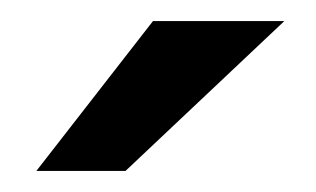

<svg xmlns="http://www.w3.org/2000/svg" viewBox="-20 -717 300 182"><path d="M99 -555H14.5L125 -697H249.5Z"/></svg>

Font: Acari Sans Neue
Style: Bold
Weight: 700
Designer: Alfredo Marco Pradil (font), Cristiano Sobral (main changes)
Foundry: Hanken Design Co. (font), Cristiano Sobral (main changes)
Version: Version 2.459;March 19, 2022;FontCreator 14.0.0.2808 64-bit;